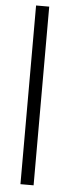

<svg xmlns="http://www.w3.org/2000/svg" viewBox="-62 -799 424 1004"><g transform="rotate(5 150.0 -297.0)"><path d="M85.5 -766.5H154.5V171.5H85.5Z"/></g></svg>

Font: LatoHex
Style: Italic
Weight: 400
Italic angle: -7°
Designer: Lukasz Dziedzic
Foundry: tyPoland Lukasz Dziedzic
Version: Version 1.104; Western+Polish opensource